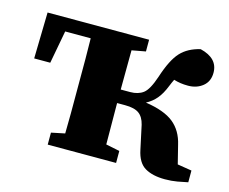

<svg xmlns="http://www.w3.org/2000/svg" viewBox="-79 -607 868 727"><g transform="rotate(15 355.5 -243.5)"><path d="M620 12Q572 12 542 -5.5Q512 -23 502 -72L482 -165Q475 -194 457 -207Q439 -220 402 -220H371Q371 -180 371.5 -137Q372 -94 372 -58L426 -47V0H158V-47L211 -58Q212 -95 212 -136.5Q212 -178 212 -210V-273Q212 -306 212 -350Q212 -394 211 -431H111L87 -302H24L28 -483H426V-437L372 -427Q372 -392 371.5 -350Q371 -308 371 -273H408Q439 -273 459 -288Q479 -303 497 -357Q520 -428 548 -458Q576 -488 624 -499Q694 -482 694 -425Q694 -391 670.5 -372Q647 -353 613 -353Q597 -353 583.5 -355Q570 -357 557 -361Q551 -349 545 -334Q532 -301 515.5 -281.5Q499 -262 476 -250Q550 -239 586.5 -209.5Q623 -180 635 -127L653 -55L709 -46V0Q691 4 668.5 8Q646 12 620 12Z"/></g></svg>

Font: Source Serif 4
Style: Bold
Weight: 700
Designer: Frank Grießhammer
Foundry: Adobe
Version: Version 4.005;hotconv 1.1.0;makeotfexe 2.6.0